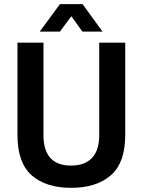

<svg xmlns="http://www.w3.org/2000/svg" viewBox="-20 -891 686 923"><path d="M171 -739 268 -871H377L473 -739H376L323 -813L268 -739ZM322 12Q201 12 132.5 -48Q64 -108 64 -242V-686H189V-241Q189 -95 322 -95Q387 -95 422 -131.5Q457 -168 457 -241V-686H582V-242Q582 -108 512.5 -48Q443 12 322 12Z"/></svg>

Font: Archivo SemiCondensed SemiBold
Style: Regular
Weight: 600
Width: 4
Designer: Hector Gatti
Foundry: Omnibus-Type
Version: Version 2.001; ttfautohint (v1.8.3)